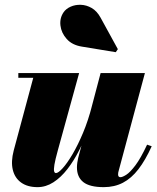

<svg xmlns="http://www.w3.org/2000/svg" viewBox="-20 -761 645 791"><path d="M134.5 10Q93.5 10 67.2 -8.8Q41 -27.5 32.8 -61.2Q24.5 -95 36.5 -141L117 -440.5H55.5V-460H306L218.5 -142.5Q207.5 -103 204.2 -82.8Q201 -62.5 203 -55.2Q205 -48 210.5 -48Q220 -48 238.2 -68Q256.5 -88 278.5 -125.2Q300.5 -162.5 322 -213.5Q343.5 -264.5 359.5 -327H375Q363 -281 345.8 -233.5Q328.5 -186 306.5 -142.5Q284.5 -99 257.8 -64.5Q231 -30 200 -10Q169 10 134.5 10ZM407.5 10Q349.5 10 323.2 -10.8Q297 -31.5 297 -71.5Q297 -81 298.5 -91.2Q300 -101.5 302 -110L394.5 -460H577L469.5 -59.5Q468 -55 467.2 -50.5Q466.5 -46 466.5 -42.5Q466.5 -31 476 -31Q484.5 -31 500.2 -41Q516 -51 537.8 -79.8Q559.5 -108.5 586 -165L605 -158.5Q579 -101 550.2 -63.8Q521.5 -26.5 486.5 -8.2Q451.5 10 407.5 10ZM457 -546 317 -569Q277 -575.5 254.8 -600.5Q232.5 -625.5 229 -656Q225.5 -686.5 242 -710.5Q252 -725 271 -733.5Q290 -742 313 -741.2Q336 -740.5 357.8 -728Q379.5 -715.5 394.5 -688L465.5 -558.5Z"/></svg>

Font: Bodoni Moda 11pt Black
Style: Italic
Weight: 900
Italic angle: -13°
Designer: Owen Earl
Foundry: indestructible type
Version: Version 2.004